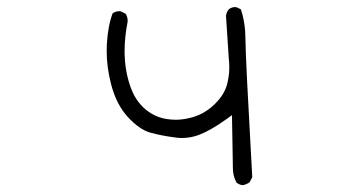

<svg xmlns="http://www.w3.org/2000/svg" viewBox="-20 -532 1040 550"><path d="M702.6 -24.4Q683.1 -372.1 683.1 -419.2Q683.1 -466.3 669.9 -505.4L657.7 -511.2Q656.2 -511.7 652.8 -511.7Q649.4 -511.7 644.5 -510.3Q639.6 -508.8 635.3 -505.4Q628.9 -497.1 627.4 -486.8L635.3 -365.2Q636.7 -352.1 636.7 -345Q636.7 -337.9 636.7 -333.7Q636.7 -329.6 636.2 -322.8Q634.8 -309.1 631.8 -295.9Q624.5 -261.7 594.2 -232.9Q564 -203.6 524.4 -194.3Q502.9 -189 484.6 -189Q466.3 -189 450.2 -192.4Q415 -200.2 388.7 -226.1Q366.2 -249 355 -279.8Q336.9 -329.1 336.9 -385.7Q336.9 -424.3 345.2 -467.8Q345.7 -469.7 345.7 -471.7Q345.7 -483.9 339.8 -492.7L325.7 -499.5Q324.2 -500 323.2 -500Q311.5 -500 302.7 -494.1Q289.1 -458 286.1 -405.3Q285.6 -396 285.6 -385.7Q285.6 -339.4 298.3 -290.5Q313.5 -231.9 346.7 -196.3Q379.4 -161.1 409.7 -152.3Q442.9 -143.1 481.9 -138.2Q491.7 -136.7 501 -136.7Q527.3 -136.7 550.8 -146Q584.5 -159.2 624 -187.5L644.5 -202.1L647 -59.1Q647 -55.2 647 -52.2Q647 -27.3 657.7 -8.8Q665 -2.9 674.8 -1.5Q686.5 -3.4 695.3 -10.3Z"/></svg>

Font: NaikaiFont
Style: ExtraLight
Weight: 200
Version: Version 1.89